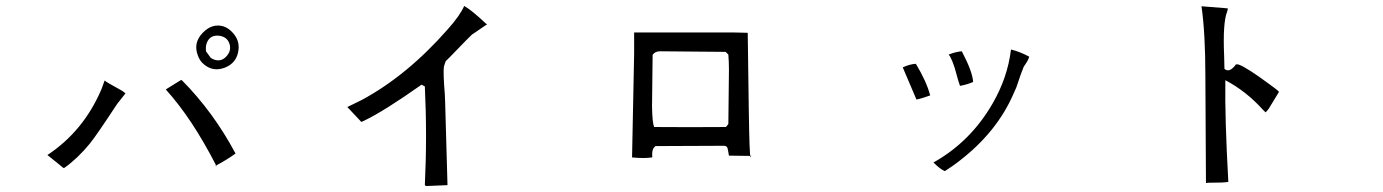

<svg xmlns="http://www.w3.org/2000/svg" viewBox="-20 -640 4640 644"><path d="M780 -473Q775 -429 734 -413Q694 -398 663 -425Q650 -436 644 -453Q627 -496 660 -530Q691 -562 728 -552Q745 -547 759 -532Q784 -506 780 -473ZM671 -468 686 -447Q690 -443 696 -441Q723 -430 742 -454Q756 -471 750 -492Q743 -516 716 -520Q685 -524 674 -497Q669 -485 671 -468ZM770 -125Q741 -104 705 -85L707 -82L701 -86L705 -85Q624 -243 536 -340L586 -371H590Q696 -264 770 -125ZM401 -327Q399 -325 375 -294Q372 -290 370 -287Q303 -185 281 -158Q241 -109 196 -77H192Q183 -85 139 -120Q260 -200 320 -340Q326 -355 331 -370Q339 -363 378 -342Q392 -335 401 -327Z M1475 -435 1469 -417Q1466 -395 1472 -324Q1473 -310 1473 -300Q1481 -21 1481 -19L1409 -16L1405 -19Q1413 -184 1405 -350L1394 -356Q1268 -267 1201 -235Q1196 -233 1192 -231L1145 -281L1194 -305Q1346 -387 1482 -542Q1523 -588 1537 -620Q1561 -607 1613 -558L1611 -560Q1615 -560 1613 -558L1566 -526L1564 -525Q1552 -514 1502 -462Q1487 -446 1475 -435Z M2500 -119 2496 -112V-117L2425 -118Q2421 -142 2420 -144Q2417 -151 2408 -151L2179 -150Q2165 -141 2168 -113L2167 -112Q2140 -108 2100 -112L2107 -460V-530V-531Q2423 -531 2445 -531Q2467 -530 2488 -530Q2492 -204 2494 -158Q2495 -137 2496 -117ZM2423 -224 2425 -406Q2425 -433 2423 -457L2414 -466L2194 -468Q2177 -468 2169 -456L2167 -283Q2168 -228 2174 -214Q2295 -213 2415 -214Z M3244 -365Q3223 -356 3200 -352Q3197 -358 3182 -413Q3175 -435 3167 -450Q3163 -455 3162 -457Q3188 -467 3206 -468Q3242 -400 3244 -365ZM3432 -450Q3431 -441 3415 -418Q3412 -413 3411 -409Q3408 -404 3389 -347Q3385 -337 3381 -329Q3325 -197 3195 -98Q3173 -81 3149 -66Q3134 -72 3111 -95Q3236 -165 3310 -294Q3360 -381 3371 -474Q3400 -467 3432 -450ZM3100 -320Q3079 -312 3054 -306L3008 -414Q3032 -425 3052 -426Q3088 -366 3100 -320Z M4270 -332 4236 -276Q4231 -269 4225 -263L4215 -273Q4160 -334 4090 -371Q4088 -245 4100 -30Q4088 -27 4032 -27Q4028 -26 4025 -26L4023 -385Q4023 -529 4010 -619L4098 -612Q4099 -609 4096 -601Q4081 -563 4086 -452Q4087 -423 4087 -409Q4100 -398 4115 -412Q4121 -418 4122 -419Q4124 -427 4136 -423Q4163 -413 4240 -356Q4264 -339 4270 -332Z"/></svg>

Font: cwTeXYen
Style: Medium
Weight: 500
Version: Version 1.17